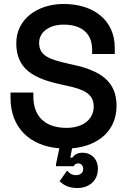

<svg xmlns="http://www.w3.org/2000/svg" viewBox="-20 -734 650 967"><path d="M567 -201C567 -325 485 -378 348 -408L321 -414C229 -435 177 -453 177 -518C177 -572 227 -610 301 -610C387 -610 444 -569 444 -484V-462H558V-493C558 -635 448 -714 301 -714C168 -714 62 -638 62 -516C62 -387 148 -339 286 -309L313 -303C404 -284 452 -261 452 -197C452 -138 404 -90 315 -90C205 -90 148 -150 148 -248V-268H33V-241C33 -93 128 1 279 13L262 93V103H352C355 94 363 89 374 89C389 89 399 101 399 117C399 137 383 148 363 148C342 148 329 139 318 125L280 179C299 196 323 213 369 213C428 213 473 177 473 116C473 65 438 35 396 35C370 35 353 47 344 60H334L343 13C474 2 567 -75 567 -201Z"/></svg>

Font: Space Text SemiBold
Style: Regular
Weight: 600
Designer: Florian Karsten (Space Text), Colophon Foundry (Space Mono)
Foundry: Florian Karsten
Version: Version 1.003;PS 001.003;hotconv 1.0.88;makeotf.lib2.5.64775